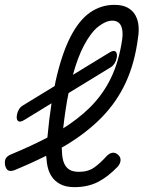

<svg xmlns="http://www.w3.org/2000/svg" viewBox="-54 -760 674 790"><path d="M47 -267Q28 -255 20 -262.5Q12 -270 16 -289Q18 -300 24 -310Q30 -320 40 -326L171 -406Q173 -417 175 -427Q200 -538 235.5 -607.5Q271 -677 316.5 -708.5Q362 -740 416 -740Q451 -740 472 -728Q493 -716 503.5 -696.5Q514 -677 516 -653.5Q518 -630 514 -606Q501 -502 464 -421.5Q427 -341 364.5 -277Q302 -213 213 -160Q207 -157 200 -153Q200 -143 201 -135Q202 -107 209.5 -89Q217 -71 231.5 -62Q246 -53 271 -53Q309 -53 334.5 -71.5Q360 -90 385 -118Q397 -130 409 -131.5Q421 -133 432 -123Q443 -113 442 -100Q441 -87 431 -75Q390 -32 348.5 -11Q307 10 252 10Q217 10 193.5 -2.5Q170 -15 156.5 -37Q143 -59 139 -90Q137 -104 136 -119Q76 -89 6 -60Q-10 -54 -19.5 -58.5Q-29 -63 -33 -80Q-36 -97 -30.5 -107.5Q-25 -118 -8 -125Q74 -159 141 -194Q148 -271 158 -335ZM206 -232Q265 -269 311 -313Q368 -368 402 -438Q436 -508 449 -600Q451 -615 450 -629Q449 -643 444.5 -653Q440 -663 431 -669Q422 -675 408 -675Q382 -675 351 -651Q320 -627 291 -572Q266 -525 246 -452L395 -543Q414 -555 422 -547.5Q430 -540 426 -521Q424 -510 418 -500Q412 -490 403 -484L228 -377Q215 -313 206 -232Z"/></svg>

Font: Maple Mono ExtraLight
Style: Italic
Weight: 275
Italic angle: -10°
Monospace: yes
Designer: subframe7536
Version: Version 7.000